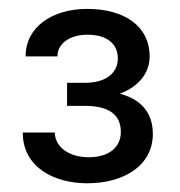

<svg xmlns="http://www.w3.org/2000/svg" viewBox="-20 -736 408 436"><path d="M132.3 -547.9V-495.6H172.4C221.7 -495.6 254.4 -479.5 254.4 -436.5C254.4 -402.3 228.5 -378.9 181.2 -378.9C135.7 -378.9 104.5 -403.3 104.5 -435.1H31.7C31.7 -354 106 -319.8 177.7 -319.8C262.7 -319.8 327.1 -360.8 327.1 -432.1C327.1 -464.8 314.9 -488.8 291.5 -505.9C280.8 -513.2 267.6 -519 252.4 -523.4C264.2 -527.8 274.4 -533.2 283.2 -539.6C306.6 -556.6 319.8 -580.1 319.8 -607.4C319.8 -677.7 261.2 -715.8 177.7 -715.8C100.1 -715.8 38.1 -675.8 38.1 -607.9H110.4C110.4 -638.2 140.1 -657.2 178.7 -657.2C227.1 -657.2 247.6 -632.8 247.6 -603.5C247.6 -571.3 222.2 -547.9 172.4 -547.9Z"/></svg>

Font: Bert Sans
Style: Regular
Weight: 400
Designer: Christian Robertson (Google), Cristiano Sobral
Foundry: Google, Cristiano Sobral
Version: Version 3.101